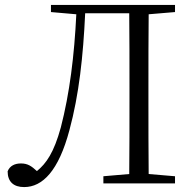

<svg xmlns="http://www.w3.org/2000/svg" viewBox="-20 -745 793 780"><path d="M187 -696 290 -687C282 -520 263 -366 227 -227C199 -125 168 -81 130 -50C108 -70 93 -81 65 -81C41 -81 20 -72 11 -49C11 -6 36 15 78 15C153 15 218 -51 262 -216C301 -360 318 -517 326 -691H505C506 -593 506 -491 506 -390V-335C506 -234 506 -136 505 -38L400 -29V0H691V-29L584 -38C583 -137 583 -235 583 -335V-390C583 -490 583 -590 584 -687L691 -696V-725H187Z"/></svg>

Font: Noto Serif TC Light
Style: Regular
Weight: 300
Designer: Ryoko NISHIZUKA 西塚涼子 (kana & ideographs); Frank Grießhammer (Latin, Greek & Cyrillic); Wenlong ZHANG 张文龙 (bopomofo); San
Foundry: Adobe
Version: Version 2.001;hotconv 1.1.0;makeotfexe 2.6.0